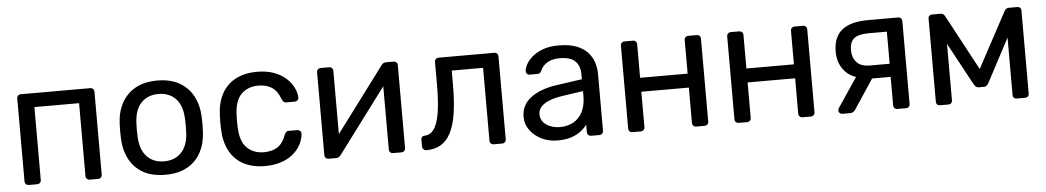

<svg xmlns="http://www.w3.org/2000/svg" viewBox="-34 -808 5972 1096"><g transform="rotate(-5 2952.0 -260.0)"><path d="M97.2 0Q87 0 80.6 -6.4Q74.3 -12.7 74.3 -22.9V-497.1Q74.3 -507.3 80.6 -513.6Q87 -520 97.2 -520H493.8Q504 -520 510.4 -513.6Q516.7 -507.3 516.7 -497.1V-22.9Q516.7 -12.7 510.4 -6.4Q504 0 493.8 0H446.4Q436.3 0 429.9 -6.4Q423.5 -12.7 423.5 -22.9V-440.1H167.5V-22.9Q167.5 -12.7 161.1 -6.4Q154.7 0 144.6 0Z M878.9 10Q803.1 10 751.9 -19.1Q700.7 -48.1 673.7 -99.8Q646.7 -151.4 644.1 -217.1Q643.1 -233.6 643.1 -260.1Q643.1 -286.6 644.1 -302.9Q646.7 -369.6 674.2 -420.7Q701.6 -471.9 752.8 -500.9Q804.1 -530 878.9 -530Q953.7 -530 1004.9 -500.9Q1056.1 -471.9 1083.6 -420.7Q1111.1 -369.6 1113.6 -302.9Q1114.8 -286.6 1114.8 -260.1Q1114.8 -233.6 1113.6 -217.1Q1111.1 -151.4 1084.1 -99.8Q1057.1 -48.1 1005.8 -19.1Q954.6 10 878.9 10ZM878.9 -67.1Q941.2 -67.1 978.3 -106.8Q1015.3 -146.4 1018.1 -222.1Q1019.1 -237.1 1019.1 -260Q1019.1 -282.9 1018.1 -297.9Q1015.3 -374 978.3 -413.4Q941.2 -452.9 878.9 -452.9Q816.7 -452.9 779.6 -413.4Q742.4 -374 739.6 -297.9Q738.6 -282.9 738.6 -260Q738.6 -237.1 739.6 -222.1Q742.4 -146.4 779.6 -106.8Q816.7 -67.1 878.9 -67.1Z M1450 10Q1378.9 10 1327.4 -17.3Q1276 -44.6 1248.2 -96.4Q1220.3 -148.3 1217.9 -219.8Q1216.9 -235 1216.9 -259.8Q1216.9 -284.6 1217.9 -300Q1220.3 -372.4 1248.1 -423.9Q1275.8 -475.4 1327.3 -502.7Q1378.9 -530 1450 -530Q1507.9 -530 1549.6 -514Q1591.2 -498 1618 -472.8Q1644.8 -447.6 1658.5 -418.9Q1672.1 -390.1 1673.1 -364.4Q1674.1 -354.3 1666.8 -347.9Q1659.6 -341.5 1650.2 -341.5H1602.3Q1592.1 -341.5 1587.2 -346.2Q1582.3 -350.9 1577.3 -362.3Q1558.9 -411.3 1527.9 -431Q1496.8 -450.8 1450.9 -450.8Q1391.4 -450.8 1353.7 -413.9Q1316.1 -377 1313.4 -295Q1311.6 -258.5 1313.4 -224.8Q1316.2 -142.4 1353.8 -105.8Q1391.4 -69.2 1450.9 -69.2Q1497.4 -69.2 1528.3 -89Q1559.1 -108.7 1577.3 -157.7Q1582.1 -169.1 1587.1 -173.8Q1592.1 -178.5 1602.3 -178.5H1650.2Q1659.6 -178.5 1666.8 -172.1Q1674.1 -165.7 1673.1 -155.6Q1672.1 -135.2 1663.8 -113Q1655.6 -90.7 1638.3 -68.6Q1621.1 -46.4 1595.2 -28.8Q1569.3 -11.2 1532.9 -0.6Q1496.5 10 1450 10Z M1813.6 0Q1805 0 1798.6 -6.4Q1792.3 -12.7 1792.3 -21.3V-497.1Q1792.3 -507.3 1798.6 -513.6Q1805 -520 1815.2 -520H1862.6Q1872.7 -520 1879.1 -513.6Q1885.5 -507.3 1885.5 -497.1V-73.2L1859.4 -100.1L2161.8 -504.6Q2166.8 -511 2172.7 -515.5Q2178.6 -520 2188.4 -520H2233.6Q2242.2 -520 2248.6 -514Q2254.9 -508.1 2254.9 -499.5V-22.9Q2254.9 -12.7 2248.6 -6.4Q2242.2 0 2232 0H2184.6Q2174.4 0 2168.1 -6.4Q2161.7 -12.7 2161.7 -22.9V-422.4L2190.2 -423.1L1885.4 -15.4Q1881.2 -9.8 1874.9 -4.9Q1868.6 0 1858.8 0Z M2375.7 0Q2365.6 0 2358.8 -6.8Q2352 -13.6 2352 -23.7V-61.3Q2352 -82.5 2373.3 -83.4Q2404.4 -84.4 2425.3 -112.5Q2446.3 -140.6 2457.2 -203.4Q2468 -266.1 2468 -368.6V-497.1Q2468 -507.3 2474.4 -513.6Q2480.8 -520 2490.9 -520H2808.8Q2819 -520 2825.4 -513.6Q2831.7 -507.3 2831.7 -497.1V-22.9Q2831.7 -12.7 2825.4 -6.4Q2819 0 2808.8 0H2761.4Q2751.3 0 2744.9 -6.4Q2738.5 -12.7 2738.5 -22.9V-440.1H2558.8V-358.3Q2558.8 -261.8 2548 -193.3Q2537.2 -124.8 2514.4 -82.2Q2491.6 -39.6 2457.2 -19.8Q2422.7 0 2375.7 0Z M3126.1 10Q3076.4 10 3035.3 -10.2Q2994.1 -30.4 2969.2 -64.3Q2944.3 -98.3 2944.3 -140.9Q2944.3 -209.8 3000.2 -250.9Q3056 -292 3146.3 -304.9L3294.5 -326V-354.6Q3294.5 -402.6 3267.3 -429.6Q3240 -456.6 3178.4 -456.6Q3133.5 -456.6 3105.9 -438.9Q3078.3 -421.3 3066.7 -392.6Q3060.6 -378.3 3046 -378.3H3001.1Q2989.5 -378.3 2984.2 -384.7Q2978.9 -391.1 2979.1 -400.3Q2979.3 -415.3 2990.7 -437.1Q3002 -458.9 3025.8 -480.1Q3049.6 -501.3 3087.3 -515.6Q3125 -530 3178.7 -530Q3239.4 -530 3280.2 -514.3Q3320.9 -498.6 3344.6 -472.7Q3368.2 -446.8 3378.7 -414Q3389.1 -381.3 3389.1 -347.3V-22.9Q3389.1 -12.7 3382.7 -6.4Q3376.3 0 3366.1 0H3319.5Q3309.3 0 3302.9 -6.4Q3296.6 -12.7 3296.6 -22.9V-66.4Q3284.2 -48 3262.3 -30.7Q3240.4 -13.3 3207.3 -1.7Q3174.2 10 3126.1 10ZM3147.2 -64.9Q3188.3 -64.9 3221.9 -82.6Q3255.5 -100.4 3275.3 -137.4Q3295.1 -174.4 3295.1 -230.4V-258.3L3179.2 -241.2Q3107.7 -231.1 3071.9 -207.3Q3036.1 -183.5 3036.1 -148.1Q3036.1 -120 3052.3 -101.7Q3068.6 -83.4 3094.2 -74.2Q3119.7 -64.9 3147.2 -64.9Z M3556.2 0Q3546 0 3539.6 -6.4Q3533.3 -12.7 3533.3 -22.9V-497.1Q3533.3 -507.3 3539.6 -513.6Q3546 -520 3556.2 -520H3603.6Q3613.7 -520 3620.1 -513.6Q3626.5 -507.3 3626.5 -497.1V-305.3H3898.8V-497.1Q3898.8 -507.3 3905.1 -513.6Q3911.5 -520 3921.7 -520H3969.1Q3979.2 -520 3985.6 -513.6Q3992 -507.3 3992 -497.1V-22.9Q3992 -12.7 3985.6 -6.4Q3979.2 0 3969.1 0H3921.7Q3911.5 0 3905.1 -6.4Q3898.8 -12.7 3898.8 -22.9V-225.4H3626.5V-22.9Q3626.5 -12.7 3620.1 -6.4Q3613.7 0 3603.6 0Z M4165.2 0Q4155 0 4148.6 -6.4Q4142.3 -12.7 4142.3 -22.9V-497.1Q4142.3 -507.3 4148.6 -513.6Q4155 -520 4165.2 -520H4212.6Q4222.7 -520 4229.1 -513.6Q4235.5 -507.3 4235.5 -497.1V-305.3H4507.8V-497.1Q4507.8 -507.3 4514.1 -513.6Q4520.5 -520 4530.7 -520H4578.1Q4588.2 -520 4594.6 -513.6Q4601 -507.3 4601 -497.1V-22.9Q4601 -12.7 4594.6 -6.4Q4588.2 0 4578.1 0H4530.7Q4520.5 0 4514.1 -6.4Q4507.8 -12.7 4507.8 -22.9V-225.4H4235.5V-22.9Q4235.5 -12.7 4229.1 -6.4Q4222.7 0 4212.6 0Z M5074.5 0Q5064.3 0 5057.9 -6.4Q5051.6 -12.7 5051.6 -22.9V-185.9H4936.9V-190.9Q4842.6 -190.9 4797.1 -237.4Q4751.6 -283.9 4751.6 -356.3Q4751.6 -440.1 4801.4 -480Q4851.2 -520 4951.2 -520H5123Q5133.2 -520 5139.6 -513.6Q5145.9 -507.3 5145.9 -497.1V-22.9Q5145.9 -12.7 5139.6 -6.4Q5133.2 0 5123 0ZM4757.7 0Q4749.3 0 4743.3 -6Q4737.3 -12 4737.3 -20Q4737.3 -23.6 4738.7 -28.3Q4740.1 -32.9 4744.4 -38.3L4862.5 -214.1L4958.9 -206.6L4832.1 -15Q4828.3 -9.6 4821.2 -4.8Q4814.1 0 4806.1 0ZM4939.6 -261H5052.5V-444.9H4947.7Q4891.9 -444.9 4865.7 -425.4Q4839.4 -405.8 4839.4 -356.3Q4839.4 -314.9 4863.7 -288Q4887.9 -261 4939.6 -261Z M5317.9 0Q5308.3 0 5302.3 -6Q5296.3 -12 5296.3 -21.6V-500.8Q5296.3 -508.8 5302.7 -514.4Q5309.1 -520 5316.3 -520H5367Q5382.9 -520 5391.7 -504.1L5562.2 -186.3L5732.8 -504.1Q5741.6 -520 5757.5 -520H5808.2Q5816.4 -520 5822.4 -514.4Q5828.4 -508.8 5828.4 -500.8V-21.6Q5828.4 -12 5822.4 -6Q5816.4 0 5806.6 0H5757.6Q5747.8 0 5741.8 -6Q5735.9 -12 5735.9 -21.6V-420.5L5770.8 -417.3L5607.9 -109.1Q5602.9 -99.3 5596.1 -91Q5589.3 -82.8 5575.2 -82.8H5549.2Q5535.6 -82.8 5528.6 -90.9Q5521.6 -99.1 5516.4 -109.1L5358 -402.1L5388.6 -405.1V-21.6Q5388.6 -12 5382.6 -6Q5376.6 0 5366.9 0Z"/></g></svg>

Font: Rubik Light
Style: Regular
Weight: 300
Designer: Hubert and Fischer
Foundry: Hubert and Fischer
Version: Version 2.300;gftools[0.9.30]